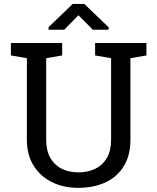

<svg xmlns="http://www.w3.org/2000/svg" viewBox="-20 -925 783 956"><path d="M368.7 10.3Q295.4 10.3 237.8 -18.6Q180.2 -47.4 147 -100.8Q113.8 -154.3 113.8 -229V-635.3L34.2 -648.9V-710.9H289.6V-648.9L210 -635.3V-229Q210 -175.8 230.2 -139.6Q250.5 -103.5 286.6 -85.2Q322.8 -66.9 370.1 -66.9Q418 -66.9 454.8 -85Q491.7 -103 512.5 -139.2Q533.2 -175.3 533.2 -229V-635.3L453.6 -648.9V-710.9H709V-648.9L629.4 -635.3V-229Q629.4 -151.9 596.9 -98.4Q564.5 -44.9 505.9 -17.3Q447.3 10.3 368.7 10.3ZM221.7 -776.9V-789.6L341.8 -905.3H399.9L521 -789.1V-776.9H442.4L370.6 -849.1L299.8 -776.9Z"/></svg>

Font: Roboto Slab LO
Style: Regular
Weight: 400
Designer: Google
Version: Version 2.000